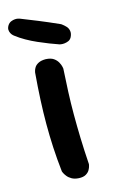

<svg xmlns="http://www.w3.org/2000/svg" viewBox="-118 -731 458 774"><g transform="rotate(-15 111.0 -344.0)"><path d="M111 -1Q94 -2 82.5 -8.5Q71 -15 64 -24Q57 -33 54.5 -39Q52 -45 52 -45Q46 -99 43.5 -148Q41 -197 41 -245.5Q41 -294 43.5 -346Q46 -398 51 -458Q51 -458 52.5 -464.5Q54 -471 59 -479Q64 -487 75.5 -493Q87 -499 106 -499Q127 -498 138.5 -490Q150 -482 156 -471Q162 -460 163.5 -452Q165 -444 165 -444Q162 -395 160 -348.5Q158 -302 158 -254.5Q158 -207 159.5 -155.5Q161 -104 165 -45Q165 -45 163.5 -38Q162 -31 157 -22Q152 -13 141 -6.5Q130 0 111 -1ZM176 -542Q158 -548 136.5 -556.5Q115 -565 92 -575Q69 -585 47 -597.5Q25 -610 7 -624Q7 -624 3 -627.5Q-1 -631 -4.5 -637.5Q-8 -644 -8.5 -652Q-9 -660 -3 -670Q3 -679 11.5 -682.5Q20 -686 28 -686.5Q36 -687 41.5 -685.5Q47 -684 47 -684Q80 -671 117 -656Q154 -641 203 -619Q203 -619 209 -614.5Q215 -610 222 -602.5Q229 -595 231 -583.5Q233 -572 226 -558Q221 -549 213 -545.5Q205 -542 196.5 -541Q188 -540 182 -541Q176 -542 176 -542Z"/></g></svg>

Font: Sour Gummy Black Medium
Style: Regular
Weight: 500
Version: Version 1.000